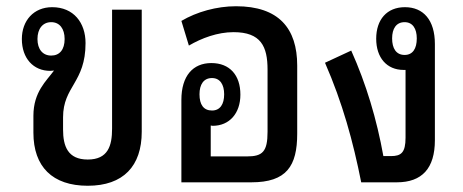

<svg xmlns="http://www.w3.org/2000/svg" viewBox="-20 -584 1484 615"><path d="M261 11C375 11 434 -52 434 -162V-553H339V-172C339 -117 326 -73 261 -73C197 -73 182 -116 182 -169V-208C182 -308 254 -319 254 -446C254 -511 216 -561 147 -561C88 -561 50 -518 50 -459C50 -397 87 -357 141 -357C145 -357 149 -358 153 -358C129 -325 87 -290 87 -213V-159C87 -50 148 11 261 11ZM144 -406C117 -406 100 -426 100 -459C100 -492 117 -513 144 -513C171 -513 187 -492 187 -459C187 -425 171 -406 144 -406Z M932 -374C932 -493 873 -564 736 -564C674 -564 610 -546 561 -517L585 -438C626 -462 677 -481 728 -481C816 -481 837 -435 837 -361V-162C837 -98 821 -83 771 -83H655V-182C657 -182 659 -181 661 -181C715 -181 750 -221 750 -281C750 -343 716 -382 657 -382C598 -382 561 -341 561 -264V0H785C898 0 932 -52 932 -156ZM659 -230C632 -230 619 -249 619 -282C619 -313 632 -334 659 -334C685 -334 698 -313 698 -282C698 -250 685 -230 659 -230Z M1373 -135V-443C1373 -520 1336 -561 1277 -561C1219 -561 1185 -521 1185 -460C1185 -399 1219 -360 1273 -360H1279V-143C1279 -95 1265 -84 1232 -84H1208C1187 -201 1153 -315 1105 -422L1021 -383C1077 -255 1111 -131 1137 0H1251C1332 0 1373 -45 1373 -135ZM1276 -408C1249 -408 1236 -429 1236 -461C1236 -492 1249 -513 1276 -513C1302 -513 1315 -492 1315 -461C1315 -428 1302 -408 1276 -408Z"/></svg>

Font: Noto Sans Thai Looped Condensed Medium
Style: Regular
Weight: 500
Width: 3
Designer: Sasikarn Vongin, Ben Mitchell
Foundry: The Fontpad Ltd
Version: Version 1.001